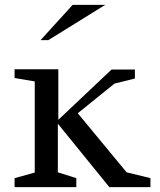

<svg xmlns="http://www.w3.org/2000/svg" viewBox="-20 -770 659 790"><path d="M179 -605H147L279 -750H413ZM40 -485H220V-277L439 -484H535V-447L451 -426L300 -304L501 -61L599 -37V0H430L218 -261V-61L294 -37V0H40V-37L123 -60V-435L40 -449Z"/></svg>

Font: Ledger
Style: Regular
Weight: 400
Designer: Denis Masharov
Foundry: Denis Masharov
Version: 1.001